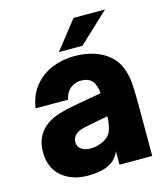

<svg xmlns="http://www.w3.org/2000/svg" viewBox="-115 -852 830 953"><g transform="rotate(-15 300.5 -375.5)"><path d="M33 -159Q33 -249 104 -296Q131 -313 163.5 -323Q196 -333 238 -341L385 -367Q382 -410 362 -433Q343 -453 305 -453Q275 -453 251 -433Q227 -413 221 -378H54Q64 -446 101.5 -491Q139 -536 192.5 -557.5Q246 -579 306 -579Q358 -579 403.5 -565Q449 -551 482 -523Q515 -495 530 -457Q545 -419 548.5 -378Q552 -337 552 -269V0H384V-69Q370 -36 344 -18Q301 12 219 12Q138 12 85.5 -32.5Q33 -77 33 -159ZM329 -129Q362 -144 374 -171Q386 -198 388 -248L285 -228Q257 -223 241.5 -217Q226 -211 216 -201Q201 -186 201 -165Q201 -140 220 -127.5Q239 -115 268 -115Q298 -115 329 -129ZM359 -618H238L352 -763H514Z"/></g></svg>

Font: Open Sauce One Black
Style: Regular
Weight: 900
Designer: Alfredo Marco Pradil
Foundry: Creative Sauce Fz LLC
Version: Version 1.477